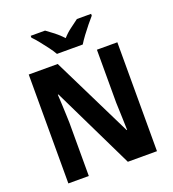

<svg xmlns="http://www.w3.org/2000/svg" viewBox="-163 -1059 1069 1183"><g transform="rotate(-20 371.5 -467.0)"><path d="M662 0H471L211 -536H207Q209 -501 210.5 -469Q212 -437 213 -407.5Q214 -378 215 -350V0H81V-714H271L531 -186H534Q533 -224 532 -254.5Q531 -285 530 -312Q529 -339 528 -367V-714H662ZM288 -774Q275 -797 255 -823.5Q235 -850 214 -876.5Q193 -903 174 -922V-934H268Q291 -918 319 -896Q347 -874 372 -847Q397 -875 424.5 -895Q452 -915 477 -934H570V-922Q554 -904 532.5 -877.5Q511 -851 491 -824Q471 -797 457 -774Z"/></g></svg>

Font: Noto Sans Bengali SemiCondensed
Style: Bold
Weight: 700
Width: 4
Designer: Jelle Bosma - Monotype Design Team
Foundry: Monotype Imaging Inc.
Version: Version 2.003